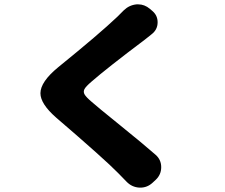

<svg xmlns="http://www.w3.org/2000/svg" viewBox="-20 -817 1040 888"><path d="M552.7 -769.5Q578.1 -793.9 612.3 -796.9Q615.2 -796.9 619.1 -796.9Q648.4 -796.9 672.9 -776.4L685.5 -765.6Q709 -745.1 709 -713.9Q709 -679.7 680.7 -658.2Q666 -646.5 651.4 -634.8Q473.6 -501 403.3 -439.5Q377 -417 370.6 -404.8Q364.3 -392.6 371.1 -380.4Q377.9 -368.2 404.3 -345.7Q425.8 -326.2 534.7 -238.3Q643.6 -150.4 700.2 -100.6Q725.6 -78.1 725.6 -43.9Q725.6 -9.8 701.2 13.7L685.5 28.3Q661.1 50.8 628.9 50.8Q627 50.8 625 50.8Q589.8 48.8 565.4 23.4Q552.7 10.7 526.4 -16.6Q467.8 -77.1 239.3 -273.4Q167 -336.9 167 -385.7Q167 -438.5 249 -505.9Q440.4 -661.1 522.5 -739.3Q542 -758.8 552.7 -769.5Z"/></svg>

Font: Gen Jyuu GothicX Heavy
Style: Bold
Weight: 900
Designer: [Source Han Sans]
Ryoko NISHIZUKA  (kana & ideographs); Paul D. Hunt (Latin, Greek & Cyrillic); Wenlong ZHANG  (bopomofo
Version: Version 1.002.20150607